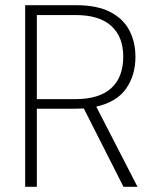

<svg xmlns="http://www.w3.org/2000/svg" viewBox="-20 -720 602 740"><path d="M77 0V-700H273Q354 -700 404.5 -674Q455 -648 478.5 -603Q502 -558 502 -501Q502 -430 466 -378.5Q430 -327 351 -309L510 0H456L303 -302Q287 -301 270 -301H122V0ZM122 -338H271Q362 -338 408.5 -380Q455 -422 455 -502Q455 -578 409 -620Q363 -662 271 -662H122Z"/></svg>

Font: DM Sans ExtraLight
Style: Regular
Weight: 200
Designer: Colophon Foundry, Jonny Pinhorn
Foundry: Colophon Foundry
Version: Version 4.004; ttfautohint (v1.8.4.7-5d5b)